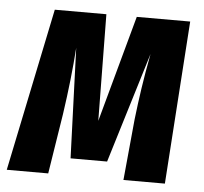

<svg xmlns="http://www.w3.org/2000/svg" viewBox="-57 -577 663 623"><g transform="rotate(5 275.0 -265.5)"><path d="M502 0H367L386 -199Q392 -251 399.5 -301.5Q407 -352 419 -415L309 -55H190L177 -414Q170 -312 153 -196L122 0H-13L97 -531H265L269 -184L364 -531H538Z"/></g></svg>

Font: Fira Sans Extra Condensed
Style: Bold Italic
Weight: 700
Width: 3
Italic angle: -8°
Designer: Carrois Corporate & Edenspiekermann AG
Foundry: Carrois Corporate GbR & Edenspiekermann AG
Version: Version 4.203